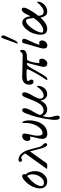

<svg xmlns="http://www.w3.org/2000/svg" viewBox="1122 -1954 1061 3346"><g transform="rotate(-90 1653.0 -280.5)"><path d="M168 11Q108 11 75.5 -22.5Q43 -56 43 -118Q43 -157 54 -191.5Q65 -226 77 -251Q99 -295 132.5 -335Q166 -375 200 -400Q234 -425 258 -425Q292 -425 291 -391Q292 -380 286 -370Q344 -299 344 -201Q344 -138 318 -90.5Q292 -43 251.5 -16Q211 11 168 11ZM84 -98Q84 -73 98 -59Q112 -45 137 -45Q177 -45 211.5 -74Q246 -103 267 -149Q288 -195 288 -247Q288 -276 281 -299Q274 -322 260 -339Q250 -330 234 -316Q190 -282 156 -242Q122 -202 103 -164Q84 -126 84 -98Z M428 12Q383 12 383 4L653 -372Q614 -441 573 -441Q564 -441 556 -435Q546 -429 534 -429Q521 -429 513.5 -438Q506 -447 506 -461Q506 -490 549 -490Q578 -490 611.5 -469.5Q645 -449 674.5 -404.5Q704 -360 723 -286L761 -142Q774 -90 802 -68Q831 -44 831 -22Q831 11 808 11Q786 11 767 -22Q748 -55 735 -110L688 -289L478 5Q475 8 463.5 10Q452 12 428 12Z M990 13Q953 13 929.5 -10Q906 -33 906 -75Q906 -96 911 -124Q916 -152 925 -183Q935 -218 940 -244Q945 -270 947 -289Q929 -283 912 -283Q893 -283 881.5 -296.5Q870 -310 870 -333Q870 -368 893.5 -396.5Q917 -425 959 -425Q999 -425 999 -383Q999 -365 993.5 -336.5Q988 -308 980 -276Q975 -258 968.5 -224Q962 -190 962 -154Q962 -70 1007 -70Q1041 -70 1072.5 -94.5Q1104 -119 1129 -160.5Q1154 -202 1168.5 -252Q1183 -302 1183 -353Q1183 -423 1188 -423Q1206 -423 1217.5 -387.5Q1229 -352 1229 -298Q1229 -248 1216 -193.5Q1203 -139 1174.5 -92Q1146 -45 1100.5 -16Q1055 13 990 13Z M1276 230Q1257 230 1247 208Q1237 186 1237 148Q1237 115 1244 62.5Q1251 10 1264 -61Q1275 -117 1287 -165.5Q1299 -214 1314 -260.5Q1329 -307 1350 -359Q1364 -393 1375.5 -409Q1387 -425 1405 -425Q1422 -425 1431.5 -414.5Q1441 -404 1441 -380Q1441 -370 1438.5 -360Q1436 -350 1432 -336Q1420 -302 1399 -265Q1378 -228 1357.5 -191.5Q1337 -155 1324 -121Q1328 -84 1351.5 -68Q1375 -52 1395 -52Q1444 -52 1478.5 -78.5Q1513 -105 1542.5 -162Q1572 -219 1606 -311Q1626 -364 1638 -388Q1650 -412 1660 -418.5Q1670 -425 1682 -425Q1718 -425 1718 -380Q1718 -367 1713 -349.5Q1708 -332 1692 -301Q1676 -270 1645 -215Q1626 -182 1616.5 -157Q1607 -132 1607 -114Q1607 -86 1620.5 -68.5Q1634 -51 1657 -51Q1700 -51 1740 -80.5Q1780 -110 1809 -156Q1815 -166 1822 -166Q1830 -166 1830 -142Q1830 -120 1821 -93.5Q1812 -67 1794 -43.5Q1776 -20 1749 -4.5Q1722 11 1685 11Q1654 11 1630.5 -5.5Q1607 -22 1593.5 -47.5Q1580 -73 1579 -98L1572 -99Q1540 -38 1501 -13.5Q1462 11 1417 11Q1381 11 1354.5 -5Q1328 -21 1304 -67Q1292 -30 1288 -5Q1284 20 1284 38Q1284 65 1289 86.5Q1294 108 1299 122Q1305 141 1308.5 159.5Q1312 178 1312 190Q1312 212 1301 221Q1290 230 1276 230Z M1943 13Q1928 13 1934 -1Q1940 -15 1962 -45Q1978 -68 1998 -100Q2018 -132 2038.5 -168Q2059 -204 2077 -238Q2095 -272 2107 -298Q2119 -324 2119.5 -335Q2120 -346 2106 -347Q2084 -348 2061 -348.5Q2038 -349 2017 -349Q1914 -349 1914 -322Q1914 -317 1917 -311.5Q1920 -306 1924 -300Q1928 -295 1933.5 -287Q1939 -279 1939 -263Q1939 -228 1904 -228Q1851 -228 1851 -300Q1851 -359 1886.5 -392Q1922 -425 1986 -425Q2073 -425 2167 -420.5Q2261 -416 2354 -416Q2404 -416 2411 -436Q2415 -446 2422.5 -453Q2430 -460 2436 -460Q2458 -460 2458 -423Q2458 -342 2331 -342H2297Q2286 -342 2279 -333Q2265 -310 2256.5 -290Q2248 -270 2243 -244Q2234 -198 2230.5 -169.5Q2227 -141 2227 -123Q2233 -125 2243.5 -127Q2254 -129 2265 -129Q2280 -129 2292.5 -117Q2305 -105 2305 -83Q2305 -60 2292.5 -38Q2280 -16 2261.5 -1.5Q2243 13 2224 13Q2162 13 2162 -52Q2162 -62 2164 -76.5Q2166 -91 2173 -117L2226 -321Q2231 -344 2214 -344Q2183 -344 2131 -251L2062 -128Q2037 -84 2017 -51.5Q1997 -19 1987 -9Q1968 13 1943 13Z M2539 14Q2481 14 2481 -49Q2481 -76 2493 -116L2575 -403Q2581 -425 2612 -425Q2650 -425 2650 -391Q2650 -376 2639 -348Q2628 -320 2601 -265Q2576 -215 2563 -180Q2550 -145 2547 -122Q2560 -128 2584 -128Q2600 -128 2611 -114.5Q2622 -101 2622 -81Q2622 -57 2610 -35.5Q2598 -14 2579 0Q2560 14 2539 14ZM2573 -502Q2568 -502 2568 -510Q2568 -514 2570 -519L2655 -753Q2668 -791 2683 -791Q2694 -791 2702 -777Q2710 -763 2710 -751Q2710 -745 2704 -730Q2698 -715 2684 -684L2632 -571Q2599 -502 2573 -502Z M2825 11Q2797 11 2773.5 2Q2750 -7 2736 -32.5Q2722 -58 2722 -107Q2722 -138 2728.5 -170Q2735 -202 2745 -232Q2756 -265 2776.5 -298.5Q2797 -332 2822.5 -360.5Q2848 -389 2875 -406Q2902 -423 2927 -423Q2976 -423 3004.5 -388.5Q3033 -354 3041 -295Q3042 -287 3043 -276Q3058 -305 3071 -336Q3080 -357 3093.5 -379.5Q3107 -402 3124.5 -417.5Q3142 -433 3162 -433Q3193 -433 3193 -395Q3193 -360 3152 -292Q3130 -253 3104 -214.5Q3078 -176 3050 -141Q3051 -134 3052 -129Q3059 -82 3075 -66.5Q3091 -51 3121 -51Q3157 -51 3198.5 -79.5Q3240 -108 3278 -155Q3287 -166 3292 -166Q3298 -166 3298 -148Q3298 -115 3276.5 -78Q3255 -41 3216.5 -15Q3178 11 3127 11Q3076 11 3054 -20Q3032 -51 3024 -90Q3022 -97 3021 -107Q2975 -55 2925.5 -22Q2876 11 2825 11ZM2759 -87Q2759 -72 2767 -65Q2775 -58 2797 -58Q2847 -58 2905 -103.5Q2963 -149 3013 -226Q3007 -283 3001 -311Q2995 -339 2985.5 -348.5Q2976 -358 2960 -358Q2937 -358 2910 -337.5Q2883 -317 2856.5 -284.5Q2830 -252 2808 -215Q2786 -178 2772.5 -144Q2759 -110 2759 -87Z"/></g></svg>

Font: Junicode SmExp
Style: Italic
Weight: 400
Width: 6
Italic angle: -11°
Designer: Peter S. Baker
Version: Version 2.205; ttfautohint (v1.8.4)